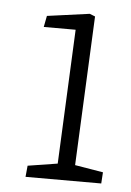

<svg xmlns="http://www.w3.org/2000/svg" viewBox="-41 -869 360 528"><g transform="rotate(5 138.5 -605.0)"><path d="M182 -418 260 -405 258 -374H49L52 -405L134 -418L151 -789H63L69 -820L186 -836L201 -830Z"/></g></svg>

Font: Literata ExtraLight
Style: Italic
Weight: 250
Italic angle: -2°
Designer: Latin by Veronika Burian and Jose Scaglione. Greek by Irene Vlachou. Cyrillic by Vera Evstafieva
Foundry: TypeTogether
Version: Version 3.002